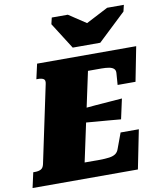

<svg xmlns="http://www.w3.org/2000/svg" viewBox="-141 -1040 941 1120"><g transform="rotate(-10 329.5 -480.0)"><path d="M333 -766H496L661 -922L670 -960H571L388 -865L483 -864L338 -960H243L234 -922ZM630 -230 584 0H-40L-20 -90H-9Q11 -90 25 -97Q39 -104 44 -126L141 -585Q146 -607 134.5 -614Q123 -621 103 -621H92L112 -710H699L659 -506H553L558 -573Q560 -591 550.5 -600.5Q541 -610 522 -613.5Q503 -617 477 -617H397L285 -94H369Q408 -94 431.5 -97.5Q455 -101 468.5 -110.5Q482 -120 488 -138L522 -230ZM330 -405Q369 -409 408 -412Q447 -415 486.5 -418Q526 -421 564 -424L538 -305Q501 -309 463.5 -311.5Q426 -314 388.5 -317.5Q351 -321 313 -324Z"/></g></svg>

Font: Roboto Serif 20pt Black
Style: Italic
Weight: 900
Italic angle: -10°
Version: Version 1.008